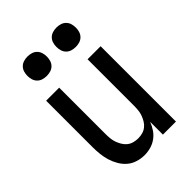

<svg xmlns="http://www.w3.org/2000/svg" viewBox="-218 -833 937 937"><g transform="rotate(-45 250.0 -364.5)"><path d="M214 8Q190 8 166 0.5Q142 -7 124 -22.5Q106 -38 93.5 -59.5Q81 -81 74 -104Q67 -127 64.5 -151.5Q62 -176 62 -200V-520H152V-200Q152 -185 153.5 -169.5Q155 -154 160 -140Q165 -126 173 -112.5Q181 -99 193 -89.5Q205 -80 220 -76Q235 -72 250 -72Q265 -72 280 -76Q295 -80 307 -89.5Q319 -99 327 -112.5Q335 -126 340 -140Q345 -154 346.5 -169.5Q348 -185 348 -200V-520H438V0H348V-88Q340 -67 327.5 -48.5Q315 -30 297 -17Q279 -4 257.5 2Q236 8 214 8ZM350 -603Q336 -603 323 -607Q310 -611 300.5 -620.5Q291 -630 287 -643Q283 -656 283 -670Q283 -684 287 -697Q291 -710 300.5 -719.5Q310 -729 323 -733Q336 -737 350 -737Q364 -737 377 -733Q390 -729 399.5 -719.5Q409 -710 413 -697Q417 -684 417 -670Q417 -656 413 -643Q409 -630 399.5 -620.5Q390 -611 377 -607Q364 -603 350 -603ZM150 -603Q136 -603 123 -607Q110 -611 100.5 -620.5Q91 -630 87 -643Q83 -656 83 -670Q83 -684 87 -697Q91 -710 100.5 -719.5Q110 -729 123 -733Q136 -737 150 -737Q164 -737 177 -733Q190 -729 199.5 -719.5Q209 -710 213 -697Q217 -684 217 -670Q217 -656 213 -643Q209 -630 199.5 -620.5Q190 -611 177 -607Q164 -603 150 -603Z"/></g></svg>

Font: Iosevka Curly Medium
Style: Regular
Weight: 500
Monospace: yes
Designer: Belleve Invis
Foundry: Belleve Invis
Version: Version 22.1.2; ttfautohint (v1.8.4)